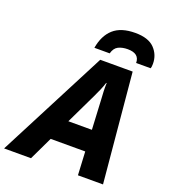

<svg xmlns="http://www.w3.org/2000/svg" viewBox="-225 -1062 1041 1180"><g transform="rotate(20 295.0 -471.5)"><path d="M-60 0 309 -714H521L587 0H423L415 -153H189L116 0ZM254 -292H408L398 -486Q396 -512 395 -539Q394 -566 395 -593H392Q384 -568 373.5 -543.5Q363 -519 350 -492ZM250 -771Q264 -854 313.5 -898.5Q363 -943 456 -943Q542 -943 582 -901.5Q622 -860 622 -801Q622 -791 621 -783.5Q620 -776 618 -771H523Q523 -833 446 -833Q411 -833 385.5 -820.5Q360 -808 350 -771Z"/></g></svg>

Font: Noto Sans ExtraBold
Style: Italic
Weight: 800
Italic angle: -12°
Designer: Monotype Design Team
Foundry: Monotype Imaging Inc.
Version: Version 2.013; ttfautohint (v1.8.4.7-5d5b)